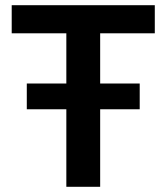

<svg xmlns="http://www.w3.org/2000/svg" viewBox="-20 -718 640 738"><path d="M517 -298V-397H365V-590H575V-698H25V-590H235V-397H83V-298H235V0H365V-298Z"/></svg>

Font: IBM Mono SemiBold
Style: Regular
Weight: 600
Monospace: yes
Designer: Mike Abbink, Paul van der Laan, Pieter van Rosmalen
Foundry: Bold Monday
Version: Version 2.3